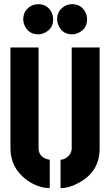

<svg xmlns="http://www.w3.org/2000/svg" viewBox="-20 -916 540 940"><path d="M93.8 -821.3Q93.8 -865.2 131.8 -886.7Q148.4 -895.5 167 -895.5Q210.9 -895.5 231.4 -857.4Q240.2 -840.8 240.2 -821.3Q240.2 -776.4 201.2 -756.8Q184.6 -748 167 -748Q122.1 -748 102.5 -787.1Q93.8 -803.7 93.8 -821.3ZM259.8 -821.3Q259.8 -865.2 297.9 -886.7Q314.5 -895.5 333 -895.5Q377 -895.5 397.5 -857.4Q406.2 -840.8 406.2 -821.3Q406.2 -776.4 367.2 -756.8Q350.6 -748 333 -748Q288.1 -748 268.6 -787.1Q259.8 -803.7 259.8 -821.3ZM31.2 -188.5V-683.6H168.9V-188.5Q169.9 -148.4 213.9 -135.7Q220.7 -133.8 223.6 -133.8V4.9Q167 4.9 110.4 -35.2Q32.2 -92.8 31.2 -188.5ZM276.4 4.9V-133.8Q293.9 -133.8 313.5 -150.4Q330.1 -166 331.1 -188.5V-683.6H467.8V-188.5Q467.8 -78.1 370.1 -23.4Q321.3 4.9 276.4 4.9Z"/></svg>

Font: Post No Bills Colombo
Style: ExtraBold
Weight: 900
Designer: Kosala Senevirathne, Siva Puranthara, Lasantha Premarathna, Tharique Azeez
Foundry: Mooniak
Version: Version 1.220 ; ttfautohint (v1.5)